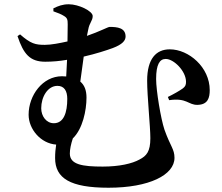

<svg xmlns="http://www.w3.org/2000/svg" viewBox="-20 -820 1040 899"><path d="M232 -243C197 -243 173 -276 173 -313C173 -366 203 -418 249 -418C281 -418 295 -394 295 -357C295 -294 279 -243 232 -243ZM385 -363C385 -398 375 -422 356 -438L372 -555C429 -568 478 -584 508 -595C553 -612 568 -630 568 -649C568 -690 529 -694 493 -694C486 -694 443 -671 387 -652L393 -681C399 -715 414 -722 414 -745C414 -768 349 -800 302 -800C273 -800 253 -792 230 -781V-767C250 -760 268 -753 280 -745C295 -736 297 -728 297 -706L296 -626C260 -618 220 -610 190 -610C146 -610 124 -615 74 -659L62 -651C90 -567 120 -531 192 -531C225 -531 260 -534 294 -540L290 -462L270 -463C180 -463 114 -374 114 -283C114 -215 171 -148 243 -143C240 -124 238 -103 238 -80C238 15 309 59 488 59C679 59 797 -1 797 -81C797 -122 778 -134 750 -213C733 -264 711 -396 711 -450C711 -519 728 -544 756 -544C794 -544 851 -487 851 -437C851 -423 848 -415 836 -406C821 -395 791 -378 766 -366L772 -351C856 -363 861 -328 905 -329C954 -330 962 -363 962 -398C962 -505 864 -589 775 -589C711 -589 669 -545 669 -442C669 -370 684 -227 684 -173C684 -110 666 -90 633 -73C599 -54 539 -40 461 -40C367 -40 307 -49 307 -101C307 -120 312 -145 321 -172C367 -216 385 -303 385 -363Z"/></svg>

Font: Noto Serif JP
Style: Bold
Weight: 700
Designer: Ryoko NISHIZUKA 西塚涼子 (kana & ideographs); Frank Grießhammer (Latin, Greek & Cyrillic); Wenlong ZHANG 张文龙 (bopomofo); San
Foundry: Adobe
Version: Version 2.001;hotconv 1.1.0;makeotfexe 2.6.0